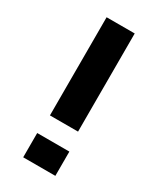

<svg xmlns="http://www.w3.org/2000/svg" viewBox="-173 -722 650 781"><g transform="rotate(30 152.5 -331.5)"><path d="M86 -663H218V-202H86ZM228 -114V0H77V-114Z"/></g></svg>

Font: Syne
Style: Bold
Weight: 700
Designer: Lucas Descroix
Foundry: Bonjour Monde
Version: Version 2.200